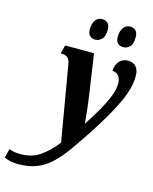

<svg xmlns="http://www.w3.org/2000/svg" viewBox="-290 -843 936 1175"><g transform="rotate(15 178.5 -255.5)"><path d="M-59 240Q-109 240 -148 222L-134 165Q-125 169 -106 173Q-87 177 -62 177Q10 177 61 142Q112 107 161 45L80 -429Q75 -459 62 -470.5Q49 -482 25 -482H17L31 -536H214L252 -278Q256 -252 260 -217.5Q264 -183 267 -152.5Q270 -122 271 -107H273Q308 -160 338 -212.5Q368 -265 386.5 -311.5Q405 -358 405 -394Q405 -427 389.5 -444Q374 -461 351 -461Q352 -499 373 -522.5Q394 -546 426 -546Q462 -546 479.5 -525Q497 -504 497 -466Q497 -389 450.5 -291.5Q404 -194 321 -67Q271 9 230 66.5Q189 124 147.5 162.5Q106 201 56.5 220.5Q7 240 -59 240ZM377 -618Q354 -618 341 -631Q328 -644 328 -672Q328 -707 344 -729Q360 -751 387 -751Q409 -751 422 -737.5Q435 -724 435 -696Q435 -652 416.5 -635Q398 -618 377 -618ZM200 -618Q178 -618 164.5 -631Q151 -644 151 -672Q151 -707 166.5 -729Q182 -751 210 -751Q231 -751 244.5 -737.5Q258 -724 258 -696Q258 -652 239 -635Q220 -618 200 -618Z"/></g></svg>

Font: Noto Serif ExtraCondensed ExtraBold
Style: Italic
Weight: 800
Width: 2
Italic angle: -12°
Designer: Monotype Design Team
Foundry: Monotype Imaging Inc.
Version: Version 2.013